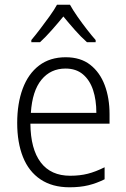

<svg xmlns="http://www.w3.org/2000/svg" viewBox="-20 -785 536 815"><path d="M259 -542Q322 -542 363 -510Q404 -478 424.5 -423.5Q445 -369 445 -300V-260H109Q110 -152 153 -95.5Q196 -39 278 -39Q319 -39 352.5 -47.5Q386 -56 424 -75V-24Q390 -7 355 1.5Q320 10 275 10Q202 10 152 -23.5Q102 -57 77.5 -118.5Q53 -180 53 -263Q53 -346 76.5 -409Q100 -472 146 -507Q192 -542 259 -542ZM258 -494Q195 -494 156 -446.5Q117 -399 111 -306H389Q389 -361 375 -403Q361 -445 332 -469.5Q303 -494 258 -494ZM277 -765Q289 -743 308.5 -715Q328 -687 349 -660Q370 -633 386 -615V-606H349Q324 -628 298 -657.5Q272 -687 249 -715Q226 -687 200 -657.5Q174 -628 150 -606H113V-615Q130 -635 150.5 -662Q171 -689 190.5 -716Q210 -743 222 -765Z"/></svg>

Font: Noto Sans Hebrew SemiCondensed Light
Style: Regular
Weight: 300
Width: 4
Designer: Monotype Design Team
Foundry: Monotype Imaging Inc.
Version: Version 2.003